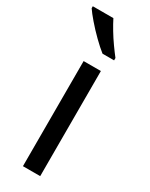

<svg xmlns="http://www.w3.org/2000/svg" viewBox="-202 -807 662 848"><g transform="rotate(30 128.5 -383.0)"><path d="M173 0H85V-536H173ZM104 -766Q115 -744 131.5 -716.5Q148 -689 166.5 -663Q185 -637 200 -618V-606H141Q118 -624 89 -652.5Q60 -681 35.5 -709.5Q11 -738 -1 -756V-766Z"/></g></svg>

Font: Noto Sans Khudawadi
Style: Regular
Weight: 400
Designer: Monotype Design Team
Foundry: Monotype Imaging Inc.
Version: Version 2.003; ttfautohint (v1.8.4.7-5d5b)